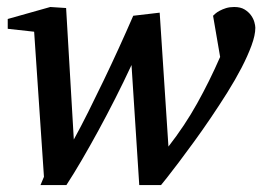

<svg xmlns="http://www.w3.org/2000/svg" viewBox="-20 -514 746 546"><path d="M706.1 -435.1Q706.1 -414.1 695.3 -384.8Q684.6 -355.5 667 -321.5Q649.4 -287.6 626.5 -251Q603.5 -214.4 579.3 -178.7Q555.2 -143.1 531.5 -110.6Q507.8 -78.1 488.3 -52.2Q468.8 -26.4 455.3 -9.3Q441.9 7.8 438 12.2H376L354 -329.1Q332 -281.7 308.1 -234.6Q284.2 -187.5 260.3 -143.6Q236.3 -99.6 213.1 -59.8Q189.9 -20 168.9 12.2H95.2L105 -11.2L77.1 -423.8L2 -432.1V-460L123 -494.1L168 -491.2L189.9 -117.2Q209.5 -152.8 231 -195.8Q252.4 -238.8 274.4 -284.4Q296.4 -330.1 317.9 -377.2Q339.4 -424.3 358.9 -469.2L434.1 -478L459 -97.2Q505.4 -156.7 540.5 -219.7Q575.7 -282.7 606 -352.1L585.9 -469.2Q587.9 -471.2 592.5 -475.3Q597.2 -479.5 605 -483.6Q612.8 -487.8 623 -491Q633.3 -494.1 646 -494.1Q664.1 -494.1 675.5 -487.1Q687 -480 693.8 -470.5Q700.7 -460.9 703.4 -450.9Q706.1 -440.9 706.1 -435.1Z"/></svg>

Font: Charis SIL
Style: Italic
Weight: 400
Italic angle: -11°
Foundry: SIL International
Version: Version 4.112